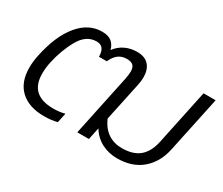

<svg xmlns="http://www.w3.org/2000/svg" viewBox="-99 -798 1232 1060"><g transform="rotate(30 516.5 -267.5)"><path d="M45 -178Q45 -215 54 -258Q83 -397 146 -473.5Q209 -550 295 -550Q334 -550 355 -533.5Q376 -517 385 -485Q408 -517 442.5 -533.5Q477 -550 518 -550Q568 -550 593 -522Q618 -494 618 -446Q618 -421 612 -394L560 -149Q583 -97 621 -72Q659 -47 708 -47Q780 -47 819.5 -80Q859 -113 874 -179L949 -535H1026L950 -176Q931 -88 870.5 -36.5Q810 15 713 15Q662 15 617 -7.5Q572 -30 543 -77L527 0H453L535 -389Q541 -418 541 -437Q541 -464 528.5 -476Q516 -488 488 -488Q457 -488 435 -471.5Q413 -455 398 -421H348Q348 -488 296 -488Q230 -488 190 -417Q150 -346 131 -258Q123 -222 123 -184Q123 -47 272 -47Q312 -47 345 -56L332 5Q297 15 248 15Q153 15 99 -34.5Q45 -84 45 -178Z"/></g></svg>

Font: Prompt Light
Style: Italic
Weight: 300
Italic angle: -12°
Designer: Katatrad Team
Foundry: CadsonDemak
Version: Version 1.000